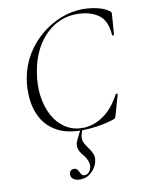

<svg xmlns="http://www.w3.org/2000/svg" viewBox="-98 -703 782 1045"><g transform="rotate(-10 293.0 -180.5)"><path d="M316 13Q232 13 178.5 -16.5Q125 -46 97.5 -95Q70 -144 64 -202.5Q58 -261 68 -319Q81 -390 116.5 -448Q152 -506 203 -548Q254 -590 313.5 -613Q373 -636 433 -636Q474 -636 514 -626.5Q554 -617 577 -599Q584 -594 585 -590Q586 -586 585 -575L577 -470Q576 -466 571 -466Q566 -466 566 -470Q561 -551 514.5 -583Q468 -615 396 -615Q329 -615 273.5 -581.5Q218 -548 180.5 -487.5Q143 -427 129 -346Q116 -274 124.5 -211Q133 -148 159 -100.5Q185 -53 226.5 -26Q268 1 322 1Q380 1 435 -36Q490 -73 530 -149Q532 -152 537 -150Q542 -148 540 -145L510 -39Q506 -26 503.5 -22Q501 -18 492 -15Q445 0 399.5 6.5Q354 13 316 13ZM258 275Q237 275 221.5 264Q206 253 210 230Q212 222 218.5 217Q225 212 235 212Q246 212 252 218.5Q258 225 262 234Q266 243 271.5 249.5Q277 256 286 256Q316 256 325 215Q327 198 318.5 179Q310 160 291 138Q278 122 274 102Q270 82 281 60L311 0H322Q311 24 307.5 41.5Q304 59 309 73.5Q314 88 326 104Q342 125 352 145.5Q362 166 357 188Q355 205 342.5 225.5Q330 246 309 260.5Q288 275 258 275Z"/></g></svg>

Font: Cormorant Light Light
Style: Italic
Weight: 300
Italic angle: -10°
Version: Version 4.000